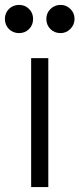

<svg xmlns="http://www.w3.org/2000/svg" viewBox="-47 -763 324 783"><path d="M31 -628Q6 -628 -10.5 -644.5Q-27 -661 -27 -686Q-27 -710 -10.5 -726.5Q6 -743 31 -743Q55 -743 71.5 -726.5Q88 -710 88 -686Q88 -661 71.5 -644.5Q55 -628 31 -628ZM200 -628Q175 -628 158.5 -644.5Q142 -661 142 -686Q142 -710 159 -726.5Q176 -743 200 -743Q223 -743 240 -726.5Q257 -710 257 -686Q257 -662 240 -645Q223 -628 200 -628ZM80 0V-526H150V0Z"/></svg>

Font: Plus Jakarta Display Light
Style: Regular
Weight: 300
Designer: Gumpita Rahayu
Foundry: Tokotype Studio
Version: Version 1.000;hotconv 1.0.109;makeotfexe 2.5.65596